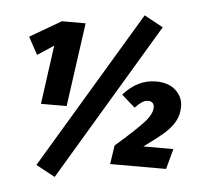

<svg xmlns="http://www.w3.org/2000/svg" viewBox="-57 -821 1001 968"><g transform="rotate(5 443.5 -336.5)"><path d="M343 -696 284 -272H154L195 -570L113 -516L65 -604L223 -696ZM636 -762 732 -710 255 89 158 37ZM859 -319Q859 -277 840 -243.5Q821 -210 786 -179.5Q751 -149 687 -103H839L811 0H528L542 -95Q644 -184 683 -227Q722 -270 722 -304Q722 -318 714 -326Q706 -334 692 -334Q675 -334 660.5 -324.5Q646 -315 626 -294L558 -354Q629 -435 723 -435Q786 -435 822.5 -401.5Q859 -368 859 -319Z"/></g></svg>

Font: Fira Sans Condensed Black
Style: Italic
Weight: 900
Width: 3
Italic angle: -8°
Designer: Carrois Corporate & Edenspiekermann AG
Foundry: Carrois Corporate GbR & Edenspiekermann AG
Version: Version 4.203